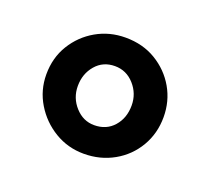

<svg xmlns="http://www.w3.org/2000/svg" viewBox="-62 -659 470 429"><g transform="rotate(20 172.5 -445.0)"><path d="M172 -307Q134 -307 102.5 -326Q71 -345 52 -376.5Q33 -408 33 -445.4Q33 -485 52 -516Q71 -547 102.4 -565Q133.9 -583 171.8 -583Q213 -583 244.5 -564Q276 -545 294 -513.8Q312 -482.5 312 -444.8Q312 -406 293.5 -374.5Q275 -343 243 -325Q211 -307 172 -307ZM172 -375Q201 -375 218.5 -395Q236 -415 236 -444.9Q236 -473 217.3 -494Q198.6 -515 171.2 -515Q143 -515 125.5 -494.5Q108 -474 108 -445Q108 -416.6 126.9 -395.8Q145.7 -375 172 -375Z"/></g></svg>

Font: Yrsa
Style: Regular
Weight: 400
Designer: Anna Giedrys (Yrsa+Rasa design), David Brezina (Yrsa art-direction, Rasa art-direction, design)
Foundry: Rosetta Type Foundry
Version: Version 2.004